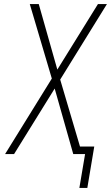

<svg xmlns="http://www.w3.org/2000/svg" viewBox="-20 -755 544 941"><path d="M369 166 397 0H339L248 -321L49 0H5L234 -370L126 -735H170L261 -414L460 -735H504L275 -365L372 -37H442L408 166Z"/></svg>

Font: Iosevka Extralight Oblique
Style: Regular
Weight: 200
Italic angle: -9°
Monospace: yes
Designer: Belleve Invis
Foundry: Belleve Invis
Version: Version 32.5.0; ttfautohint (v1.8.4)